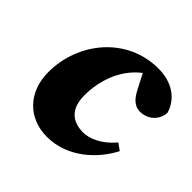

<svg xmlns="http://www.w3.org/2000/svg" viewBox="-137 -635 783 783"><g transform="rotate(45 254.5 -243.5)"><path d="M231 16C349 16 439 -69 482 -153L453 -174C410 -123 360 -101 323 -101C259 -101 219 -135 219 -212C219 -290 245 -385 323 -445L354 -385C370 -354 389 -325 427 -325C473 -325 508 -360 509 -402C490 -465 433 -503 356 -503C174 -503 48 -347 48 -175C48 -60 123 16 231 16Z"/></g></svg>

Font: Source Serif Pro Black
Style: Italic
Weight: 900
Italic angle: -12°
Designer: Frank Grießhammer
Foundry: Adobe Systems Incorporated
Version: Version 3.001;hotconv 1.0.111;makeotfexe 2.5.65597